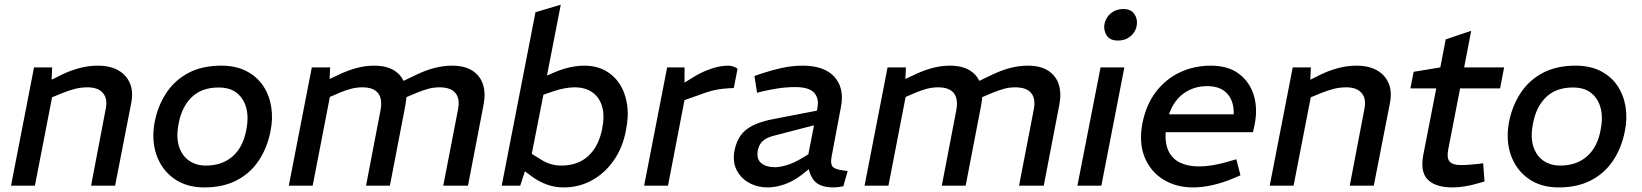

<svg xmlns="http://www.w3.org/2000/svg" viewBox="-20 -790 6985 817"><path d="M26.9 0 124.8 -503.2H202L198.5 -424.7L177.9 -440L249.1 -475.2Q281.9 -490.8 319.9 -500.7Q357.9 -510.6 395.9 -510.6Q447.9 -510.6 482.8 -491Q517.8 -471.4 532.9 -435.8Q548 -400.2 538.4 -351.3L469.8 0H367.5L430.3 -329Q438.4 -370.5 417.8 -394.4Q397.3 -418.4 352.6 -418.4Q326.1 -418.4 300.7 -412.2Q275.4 -406.1 243.5 -393.2L201.6 -376L128.5 0Z M849 7.5Q772.8 7.5 720.2 -30.2Q667.5 -67.9 645.6 -131.3Q623.7 -194.8 638.4 -272.2Q652.2 -340.8 687.9 -394.8Q723.6 -448.8 781.8 -479.7Q840 -510.6 921.8 -510.6Q983 -510.6 1027.8 -487.8Q1072.5 -465 1099.1 -425.8Q1125.7 -386.5 1134 -336.1Q1142.2 -285.8 1130.9 -231Q1117.2 -161.1 1081.3 -107.1Q1045.5 -53.1 987.5 -22.8Q929.6 7.5 849 7.5ZM856.4 -85.5Q924.9 -85.5 969.7 -124.5Q1014.5 -163.6 1028.1 -237.6Q1038.5 -288.1 1028.4 -328.8Q1018.2 -369.4 988.8 -393.6Q959.5 -417.7 910.1 -417.7Q838.6 -417.7 796 -376.7Q753.4 -335.6 740.2 -264.2Q728.7 -207 741.6 -166.8Q754.6 -126.7 784.7 -106.1Q814.8 -85.5 856.4 -85.5Z M1208.9 0 1306.8 -503.2H1384.8L1381.2 -424.7L1355 -441L1414.5 -468.9Q1455.2 -488.9 1494.4 -499.8Q1533.5 -510.6 1570.3 -510.6Q1625.8 -510.6 1658.7 -489.3Q1691.5 -468 1703.2 -430Q1714.8 -391.9 1704.8 -341.1L1639.1 0H1537.6L1598.9 -319.5Q1608.4 -368.3 1589 -393.3Q1569.6 -418.4 1521.6 -418.4Q1498.1 -418.4 1475.4 -412.6Q1452.8 -406.8 1426.9 -396.1L1383.6 -377.5L1310.5 0ZM1866.2 0 1929 -324.6Q1937.8 -369.8 1918 -394.1Q1898.2 -418.4 1849.6 -418.4Q1826 -418.4 1803.7 -412.5Q1781.5 -406.5 1755.5 -396.1L1700.1 -372.7L1681.2 -438.3L1752.7 -472.5Q1791.2 -491.1 1829.2 -500.9Q1867.3 -510.6 1902.6 -510.6Q1957.4 -510.6 1990.2 -489.3Q2023.1 -468 2035.1 -431.1Q2047.1 -394.1 2037.9 -345.5L1971.4 0Z M2378.8 7.5Q2341.1 7.5 2308.3 -4.3Q2275.5 -16 2246.4 -36.7L2203.6 -68.7L2235.9 -139.6L2279.1 -112.9Q2300.6 -98.8 2322.4 -92.2Q2344.1 -85.5 2368.9 -85.5Q2438.6 -85.5 2483 -125.9Q2527.3 -166.3 2542.4 -241.7Q2553.5 -297.9 2542 -337.1Q2530.4 -376.3 2500.5 -397.3Q2470.6 -418.4 2424.8 -418.4Q2404.8 -418.4 2382.5 -414.2Q2360.1 -410.1 2333 -401L2292.3 -386.8L2236.6 -104.1L2222.1 -86.8L2193.7 0H2114.9L2258.6 -738L2366.2 -770L2299.5 -427.5L2267.9 -451.4L2337.5 -481.4Q2371.1 -496.2 2404.2 -503.4Q2437.4 -510.6 2465.9 -510.6Q2516.2 -510.6 2554.3 -490.2Q2592.5 -469.7 2616.7 -432.6Q2640.9 -395.5 2648.4 -345Q2655.9 -294.6 2643.2 -233.8Q2629.5 -161.2 2591.2 -106.7Q2553 -52.3 2498.3 -22.4Q2443.7 7.5 2378.8 7.5Z M2720.9 0 2818.8 -503.2H2893.1L2892.5 -417.1L2869.6 -424.2L2936.8 -465.7Q2971.2 -486 3008.5 -498.3Q3045.7 -510.6 3077.6 -510.6Q3100.8 -510.6 3118.5 -497.5L3102.5 -415.5Q3080.2 -414.7 3058.7 -412.6Q3037.2 -410.5 3013.5 -404.9Q2989.8 -399.3 2959.5 -387.6L2892.6 -363.8L2822.5 0Z M3568.6 2.5Q3557.5 5 3546.5 6.2Q3535.5 7.5 3527 7.5Q3466.8 7.5 3443 -23Q3419.2 -53.4 3419.6 -96.8L3416.2 -115.8L3458.1 -329.5Q3466.2 -371.5 3444.2 -395.4Q3422.1 -419.4 3365.1 -419.4Q3326.2 -419.4 3291.9 -414.1Q3257.5 -408.7 3229.1 -402.2L3201.5 -395.4L3190.2 -466.6L3218.5 -476.4Q3260.1 -490.4 3304.7 -500.5Q3349.4 -510.6 3396.8 -510.6Q3441.9 -510.6 3475.8 -498.4Q3509.7 -486.2 3530.7 -463Q3551.8 -439.8 3559.1 -407.3Q3566.4 -374.8 3558.2 -333.8L3518.5 -123Q3512.2 -89.2 3526.1 -77.9Q3540 -66.6 3587.1 -62.4ZM3245.9 7.5Q3203.2 7.5 3167.7 -11.9Q3132.2 -31.2 3114.3 -67Q3096.3 -102.8 3106 -152.3Q3113.5 -187.2 3131.2 -213Q3148.9 -238.7 3184.4 -256.5Q3219.8 -274.3 3279.1 -284.9L3477.2 -323.2L3464.6 -262.2L3278.7 -214Q3253.9 -208.1 3238.7 -199.3Q3223.6 -190.4 3215.9 -178.5Q3208.2 -166.7 3204.6 -150.2Q3198.3 -112.7 3219.5 -95.6Q3240.6 -78.5 3277.5 -78.5Q3299.9 -78.5 3329.3 -87.7Q3358.8 -96.9 3389.5 -115.3L3441.3 -146.3L3448.8 -91.3L3391.7 -46.4Q3356.8 -19.3 3319.1 -5.9Q3281.4 7.5 3245.9 7.5Z M3658.9 0 3756.8 -503.2H3834.8L3831.2 -424.7L3805 -441L3864.5 -468.9Q3905.2 -488.9 3944.4 -499.8Q3983.5 -510.6 4020.3 -510.6Q4075.8 -510.6 4108.7 -489.3Q4141.5 -468 4153.2 -430Q4164.8 -391.9 4154.8 -341.1L4089.1 0H3987.6L4048.9 -319.5Q4058.4 -368.3 4039 -393.3Q4019.6 -418.4 3971.6 -418.4Q3948.1 -418.4 3925.4 -412.6Q3902.8 -406.8 3876.9 -396.1L3833.6 -377.5L3760.5 0ZM4316.2 0 4379 -324.6Q4387.8 -369.8 4368 -394.1Q4348.2 -418.4 4299.6 -418.4Q4276 -418.4 4253.7 -412.5Q4231.5 -406.5 4205.5 -396.1L4150.1 -372.7L4131.2 -438.3L4202.7 -472.5Q4241.2 -491.1 4279.2 -500.9Q4317.3 -510.6 4352.6 -510.6Q4407.4 -510.6 4440.2 -489.3Q4473.1 -468 4485.1 -431.1Q4497.1 -394.1 4487.9 -345.5L4421.4 0Z M4564.6 0 4663.1 -503.2H4764.4L4666.5 0ZM4736.5 -617.5Q4703 -617.5 4689.1 -639.3Q4675.3 -661.1 4679.6 -686.7Q4682.6 -703.3 4692.7 -718.1Q4702.8 -733 4720.2 -742.3Q4737.6 -751.6 4760.6 -751.6Q4792.9 -751.6 4807.3 -729.9Q4821.6 -708.2 4817.2 -682.5Q4815 -666.2 4804.9 -651.4Q4794.8 -636.5 4777.8 -627Q4760.9 -617.5 4736.5 -617.5Z M5056.6 7.5Q4984.5 7.5 4930 -26.2Q4875.6 -59.9 4850.5 -121.5Q4825.4 -183 4841.4 -266.5Q4857.3 -345.3 4898.9 -399.5Q4940.4 -453.7 5000.8 -482.2Q5061.2 -510.6 5132.2 -510.6Q5206.2 -510.6 5252 -475.9Q5297.9 -441.2 5315 -385Q5332.1 -328.7 5319.3 -263.2L5311.7 -227.5H4940Q4937.1 -177.7 4953.2 -145.4Q4969.2 -113.1 5002.4 -97.5Q5035.5 -81.8 5082.1 -81.8Q5110.2 -81.8 5140.6 -87Q5171.1 -92.2 5202.9 -101.3L5240.9 -112.3L5258.4 -44.1L5223.6 -29.2Q5180.8 -11.5 5138 -2Q5095.2 7.5 5056.6 7.5ZM4954.3 -303.4H5229.6Q5231.8 -357.9 5202.9 -390.7Q5173.9 -423.5 5117.1 -423.5Q5060.3 -423.5 5017.5 -393Q4974.7 -362.4 4954.3 -303.4Z M5382.9 0 5480.8 -503.2H5558L5554.5 -424.7L5533.9 -440L5605.1 -475.2Q5637.9 -490.8 5675.9 -500.7Q5713.9 -510.6 5751.9 -510.6Q5803.9 -510.6 5838.8 -491Q5873.8 -471.4 5888.9 -435.8Q5904 -400.2 5894.4 -351.3L5825.8 0H5723.5L5786.3 -329Q5794.4 -370.5 5773.8 -394.4Q5753.3 -418.4 5708.6 -418.4Q5682.1 -418.4 5656.7 -412.2Q5631.4 -406.1 5599.5 -393.2L5557.6 -376L5484.5 0Z M6160.5 7.5Q6089.1 7.5 6055.7 -25.4Q6022.3 -58.3 6036.8 -133.2L6091.6 -413.9H5981.5L5995.3 -484.4L6108.8 -503.2L6131.8 -622.5L6240.3 -658.9L6210.3 -503.2H6380.4L6363.2 -413.9H6193.1L6142 -151.4Q6135.7 -117.9 6148.3 -102.8Q6160.9 -87.7 6196.1 -87.7Q6219 -87.7 6235.9 -89.3Q6252.9 -91 6270.5 -92.5L6291.2 -95.3L6296.9 -17.9L6269.4 -9.9Q6242.1 -1.7 6213.8 2.9Q6185.6 7.5 6160.5 7.5Z M6612 7.5Q6535.8 7.5 6483.2 -30.2Q6430.5 -67.9 6408.6 -131.3Q6386.7 -194.8 6401.4 -272.2Q6415.2 -340.8 6450.9 -394.8Q6486.6 -448.8 6544.8 -479.7Q6603 -510.6 6684.8 -510.6Q6746 -510.6 6790.8 -487.8Q6835.5 -465 6862.1 -425.8Q6888.7 -386.5 6897 -336.1Q6905.2 -285.8 6893.9 -231Q6880.2 -161.1 6844.3 -107.1Q6808.5 -53.1 6750.5 -22.8Q6692.6 7.5 6612 7.5ZM6619.4 -85.5Q6687.9 -85.5 6732.7 -124.5Q6777.5 -163.6 6791.1 -237.6Q6801.5 -288.1 6791.4 -328.8Q6781.2 -369.4 6751.8 -393.6Q6722.5 -417.7 6673.1 -417.7Q6601.6 -417.7 6559 -376.7Q6516.4 -335.6 6503.2 -264.2Q6491.7 -207 6504.6 -166.8Q6517.6 -126.7 6547.7 -106.1Q6577.8 -85.5 6619.4 -85.5Z"/></svg>

Font: REM Medium
Style: Italic
Weight: 500
Italic angle: -11°
Designer: Octavio Pardo
Foundry: Ashler Design
Version: Version 1.005;gftools[0.9.28]